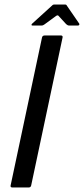

<svg xmlns="http://www.w3.org/2000/svg" viewBox="-20 -830 371 850"><path d="M118 -9Q116 0 107 0H35Q25 0 27 -9L166 -664Q168 -673 178 -673H250Q254 -673 256 -670.5Q258 -668 257 -664ZM123 -717Q120 -717 119.5 -719.5Q119 -722 122 -725L210 -805Q214 -810 219 -810H268Q274 -810 276 -805L331 -725Q332 -722 330.5 -719.5Q329 -717 325 -717H286Q282 -717 279.5 -718.5Q277 -720 273 -723L239 -760Q236 -764 229 -760L177 -722Q174 -720 171 -718.5Q168 -717 164 -717Z"/></svg>

Font: Glory Thin Medium
Style: Italic
Weight: 500
Italic angle: -12°
Version: Version 1.011